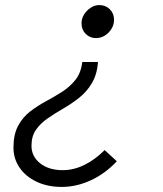

<svg xmlns="http://www.w3.org/2000/svg" viewBox="-20 -517 640 756"><path d="M366 -273Q362 -223 341.5 -189Q321 -155 291 -131.5Q261 -108 229 -89.5Q197 -71 168.5 -51.5Q140 -32 122 -6.5Q104 19 104 57Q104 99 138 126Q172 153 227 153Q271 153 313 132Q355 111 392 74L440 118Q394 167 337.5 193Q281 219 223 219Q167 219 124 198.5Q81 178 57 143Q33 108 33 64Q33 13 51 -21Q69 -55 98 -77.5Q127 -100 160.5 -118Q194 -136 224.5 -155.5Q255 -175 277 -202.5Q299 -230 304 -273ZM371 -497Q396 -497 412.5 -480.5Q429 -464 429 -439Q429 -420 419 -403.5Q409 -387 393 -377Q377 -367 358 -367Q334 -367 317.5 -383.5Q301 -400 301 -425Q301 -444 311 -460Q321 -476 337 -486.5Q353 -497 371 -497Z"/></svg>

Font: Red Hat Mono
Style: Italic
Weight: 400
Italic angle: -12°
Monospace: yes
Designer: Pentagram, MCKL
Foundry: MCKL
Version: Version 1.030